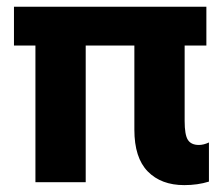

<svg xmlns="http://www.w3.org/2000/svg" viewBox="-20 -540 661 569"><path d="M378.2 -155.6V-405H234V0H85V-405H21.4V-520H591.6V-405H527.2V-181.6Q527.2 -140.2 536.9 -125.3Q546.6 -110.4 569.4 -110.4Q583.4 -110.4 599.2 -117.8V-1.8Q565.8 8.6 526 8.6Q457.6 8.6 417.9 -31.9Q378.2 -72.4 378.2 -155.6Z"/></svg>

Font: Fixel Italic Variable 20240409 Display Thin
Style: Italic
Weight: 100
Italic angle: -10°
Designer: AlfaBravo + MacPaw
Foundry: Kyrylo Tkachov, Marchela Mozhyna, Serhii Makarenko, Maria Weinstein, Zakhar Kryvoshyya
Version: Version 1.211;Glyphs 3.2 (3225)